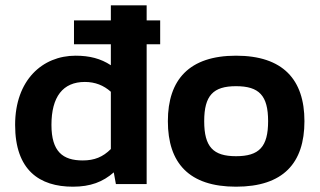

<svg xmlns="http://www.w3.org/2000/svg" viewBox="-20 -694 1205 724"><path d="M584 -617H533V-674H398V-617H259V-527H398V-448C360 -473 318 -484 265 -484C140 -484 37 -392 37 -223C37 -52 129 10 255 10C321 10 368 -8 409 -44L417 0H533V-527H584ZM398 -132C368 -102 336 -89 292 -89C217 -89 174 -122 174 -223C174 -329 217 -385 300 -385C339 -385 371 -372 398 -348Z M870 10C1048 10 1128 -79 1128 -237C1128 -394 1047 -484 870 -484C694 -484 613 -394 613 -237C613 -79 693 10 870 10ZM870 -105C784 -105 750 -140 750 -237C750 -334 784 -369 870 -369C957 -369 991 -334 991 -237C991 -140 957 -105 870 -105Z"/></svg>

Font: Kanit Medium
Style: Regular
Weight: 500
Designer: Katatrad Team
Foundry: CadsonDemak
Version: Version 1.000;PS 001.000;hotconv 1.0.88;makeotf.lib2.5.64775